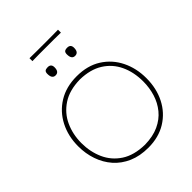

<svg xmlns="http://www.w3.org/2000/svg" viewBox="-286 -1220 1391 1391"><g transform="rotate(-45 409.5 -525.0)"><path d="M413 9Q327 9 261 -19.8Q195 -48.5 150.2 -99.5Q105.5 -150.5 82.8 -216.8Q60 -283 60 -358Q60 -461.5 102.8 -544.8Q145.5 -628 224.2 -676.5Q303 -725 411 -725Q521 -725 598.8 -675.8Q676.5 -626.5 717.8 -543.2Q759 -460 759 -358Q759 -253 716.8 -170Q674.5 -87 596.8 -39Q519 9 413 9ZM411 -24Q494 -25.5 553.5 -53Q613 -80.5 651.2 -127.2Q689.5 -174 707.8 -233.5Q726 -293 726 -358Q726 -452.5 691 -527.2Q656 -602 586 -646Q516 -690 411 -692Q302.5 -690 232 -643.5Q161.5 -597 127.2 -521.8Q93 -446.5 93 -358Q93 -269 126.5 -193.8Q160 -118.5 230.2 -72.2Q300.5 -26 411 -24ZM508 -837Q473 -837 473 -887Q473 -905 481.2 -912.5Q489.5 -920 509 -920Q544 -920 544 -884Q544 -837 508 -837ZM308 -837Q273 -837 273 -887Q273 -905 281.2 -912.5Q289.5 -920 309 -920Q344 -920 344 -884Q344 -837 308 -837ZM262 -1029V-1059Q295 -1058.5 331.8 -1058.2Q368.5 -1058 408 -1058Q448 -1058 484.5 -1058.2Q521 -1058.5 554 -1059V-1029Q521 -1030 484.5 -1030Q448 -1030 408 -1030Q368.5 -1030 331.8 -1030Q295 -1030 262 -1029Z"/></g></svg>

Font: Commissioner Flair Thin
Style: Regular
Weight: 100
Designer: Kostas Bartsokas
Foundry: Kostas Bartsokas
Version: Version 1.000; ttfautohint (v1.8.3)